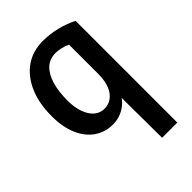

<svg xmlns="http://www.w3.org/2000/svg" viewBox="-241 -690 1054 1054"><g transform="rotate(-45 285.5 -163.5)"><path d="M292 -583Q346 -583 399 -570Q452 -557 498 -534V256H380L377 -148H420Q397 -65 350 -25.5Q303 14 240 14Q181 14 134.5 -18Q88 -50 61.5 -110.5Q35 -171 35 -256Q35 -357 67.5 -430.5Q100 -504 157.5 -543.5Q215 -583 292 -583ZM296 -487Q249 -487 218.5 -458.5Q188 -430 172.5 -378Q157 -326 157 -257Q157 -200 172 -160.5Q187 -121 212 -100.5Q237 -80 269 -80Q301 -80 326 -98Q351 -116 365.5 -151.5Q380 -187 380 -239V-467Q357 -477 336 -482Q315 -487 296 -487Z"/></g></svg>

Font: Yaldevi SemiBold
Style: Regular
Weight: 600
Designer: Sol Matas, Rajitha Manaperi, Kosala Senevirathne
Foundry: Mooniak
Version: Version 1.100